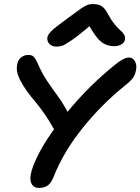

<svg xmlns="http://www.w3.org/2000/svg" viewBox="-20 -920 690 944"><path d="M256.8 -690.9Q235.4 -690.9 222.9 -703.9Q210.4 -716.8 212.9 -735.8Q215.3 -750 233.2 -767.8Q251 -785.6 314 -831.1Q328.6 -841.3 349.1 -856.7Q369.6 -872.1 377.2 -877.4Q384.8 -882.8 397 -889.6Q409.2 -896.5 418.2 -898.2Q427.2 -899.9 439 -899.9Q465.3 -899.9 481.2 -888.9Q497.1 -877.9 511.2 -850.1Q525.9 -822.3 543.5 -800.8Q561 -779.3 572.5 -770Q584 -760.7 590.3 -749.5Q596.7 -738.3 594.2 -725.1Q592.3 -710.9 576.9 -701.9Q561.5 -692.9 542 -692.9Q505.4 -692.9 479.2 -712.9Q453.1 -732.9 419.9 -791Q365.2 -744.6 331.5 -721.7Q297.9 -698.7 285.4 -694.8Q272.9 -690.9 256.8 -690.9ZM171.9 3.9Q140.6 3.9 132.1 -24.4Q123.5 -52.7 144 -106Q177.7 -190.9 246.1 -285.2Q245.1 -286.1 243.7 -288.6Q242.2 -291 241.2 -292Q218.8 -332.5 193.8 -367.4Q168.9 -402.3 151.4 -422.4Q133.8 -442.4 113.8 -470Q93.8 -497.6 79.1 -525.9Q66.9 -551.3 64 -567.6Q61 -584 64.9 -604Q68.4 -625.5 83.7 -637.7Q99.1 -649.9 120.1 -649.9Q137.2 -649.9 146.2 -640.6Q155.3 -631.3 166 -606.9Q187 -558.6 211.7 -522Q236.3 -485.4 263.4 -448.5Q290.5 -411.6 312 -370.1Q419.4 -501 549.8 -605Q589.8 -637.2 615.2 -637.2Q632.8 -637.2 643.3 -618.7Q653.8 -600.1 648.9 -576.2Q645 -553.7 634.3 -538.1Q623.5 -522.5 594.2 -499Q481.4 -408.7 387 -291.5Q292.5 -174.3 244.1 -51.8Q232.4 -21.5 215.6 -8.8Q198.7 3.9 171.9 3.9Z"/></svg>

Font: Shantell Sans Irregular Bouncy
Style: Italic
Weight: 500
Italic angle: -11.31°
Designer: Stephen Nixon, Anya Danilova, Shantell Martin
Foundry: Arrow Type
Version: Version 1.006;[9816181b4]